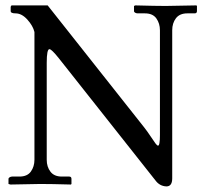

<svg xmlns="http://www.w3.org/2000/svg" viewBox="-20 -666 736 694"><path d="M602.5 -556.6V-21.5Q602.5 7.8 581.5 7.8Q557.1 6.8 542 -13.7L192.9 -455.1Q166.5 -488.3 158.7 -488.3Q148.9 -488.3 148.9 -439V-88.4Q148.9 -63 162.4 -45.4Q175.8 -27.8 203.6 -27.8H230Q238.3 -27.8 238.3 -19.5V-1L236.3 1Q164.6 -1 125.5 -1L18.1 1L10.7 -1V-19Q10.7 -22.9 15.1 -25.4Q19.5 -27.8 23.9 -27.8H50.3Q78.6 -27.8 91.6 -45.9Q104.5 -64 104.5 -88.4V-550.3Q99.1 -572.8 78.9 -595.2Q58.6 -617.7 36.1 -617.7Q18.6 -617.7 18.6 -626V-641.6L21.5 -646.5H152.3L501.5 -205.1Q512.7 -190.9 524.4 -173.1Q536.1 -155.3 542 -147.5Q547.9 -139.6 551.3 -139.6Q558.1 -139.6 558.1 -177.7V-556.6Q558.1 -581.1 545.2 -599.4Q532.2 -617.7 503.9 -617.7H477.5Q473.1 -617.7 468.8 -619.9Q464.4 -622.1 464.4 -626V-644.5L469.2 -646.5Q543.5 -644.5 579.1 -644.5L689.9 -646.5L691.9 -644.5V-626Q691.9 -617.7 683.6 -617.7H657.2Q629.4 -617.7 616 -600.1Q602.5 -582.5 602.5 -556.6Z"/></svg>

Font: Libertinage
Style: b
Weight: 400
Designer: OSP
Foundry: OSP
Version: Version 1.0; 2008; OFL relea